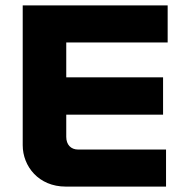

<svg xmlns="http://www.w3.org/2000/svg" viewBox="-20 -690 689 710"><path d="M64 -670V-153C64 -75 123 0 223 0H594V-137H269C242 -137 225 -155 225 -184V-266H583V-404H225V-533H600V-670Z"/></svg>

Font: LT Wave Alt Black
Style: Regular
Weight: 900
Designer: Daniel Lyons
Version: Version 2.5 (Glyphs App)